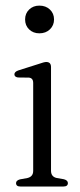

<svg xmlns="http://www.w3.org/2000/svg" viewBox="-20 -680 292 700"><path d="M123.5 -558.5Q101 -558.5 86.2 -572.8Q71.5 -587 71.5 -609Q71.5 -631 86.2 -645.2Q101 -659.5 123.5 -659.5Q147 -659.5 162 -645.2Q177 -631 177 -609Q177 -587.5 162 -573Q147 -558.5 123.5 -558.5ZM166 -435.5V-57.5Q166 -35.5 187 -31L213 -26.5Q227.5 -22.5 227.5 -12.5Q227.5 0 211 0H54.5Q38.5 0 38.5 -12.5Q38.5 -22 52.5 -26L80 -31Q101 -36 101 -57V-377.5Q101 -395.5 85.5 -397L45.5 -397.5Q32.5 -399.5 32.5 -409Q32.5 -418.5 47.5 -423.5L120 -446.5Q141 -454 148.5 -454Q166 -454 166 -435.5Z"/></svg>

Font: Fraunces 72pt S050 Light
Style: Regular
Weight: 300
Version: Version 1.000; ttfautohint (v1.8.3)